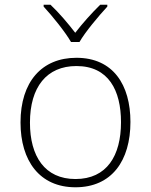

<svg xmlns="http://www.w3.org/2000/svg" viewBox="-20 -784 640 814"><path d="M281 -606H317C341 -648 398 -716 435 -756V-764H405C369 -729 328 -683 299 -645C270 -683 231 -729 194 -764H165V-756C202 -716 257 -648 281 -606ZM300 10C454 10 533 -103 533 -267C533 -424 460 -539 304 -539C157 -539 67 -437 67 -265C67 -102 148 10 300 10ZM300 -25C170 -25 107 -121 107 -264C107 -415 178 -504 304 -504C440 -504 493 -401 493 -266C493 -124 433 -25 300 -25Z"/></svg>

Font: Noto Sans Mono ExtraLight
Style: Regular
Weight: 200
Designer: Monotype Design Team
Foundry: Monotype Imaging Inc.
Version: Version 2.014